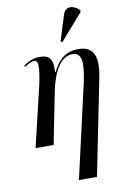

<svg xmlns="http://www.w3.org/2000/svg" viewBox="-109 -865 750 1163"><g transform="rotate(-10 265.5 -284.0)"><path d="M326 -605 464 -763 467 -775C432 -812 380 -819 364 -766L315 -610ZM279 236H390L508 -351C535 -487 504 -546 412 -546C352 -546 297 -523 254 -433H250C256 -513 234 -540 175 -540C136 -540 104 -526 74 -505L77 -496C101 -512 123 -522 136 -522C163 -522 166 -493 145 -384L54 0H165L228 -318C253 -443 303 -522 371 -522C428 -522 438 -470 411 -343Z"/></g></svg>

Font: Noto Serif Display Condensed Medium
Style: Italic
Weight: 500
Width: 3
Italic angle: -12°
Designer: Monotype Design Team
Foundry: Monotype Imaging Inc.
Version: Version 2.009